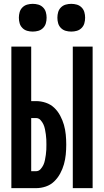

<svg xmlns="http://www.w3.org/2000/svg" viewBox="-20 -977 540 997"><path d="M358 0V-735H461V0ZM39 0V-735H142V-452H167Q193 -452 218 -443.5Q243 -435 261.5 -417.5Q280 -400 292.5 -376.5Q305 -353 312 -328.5Q319 -304 321.5 -278Q324 -252 324 -226Q324 -200 321.5 -174.5Q319 -149 312 -124Q305 -99 292.5 -76Q280 -53 261.5 -35Q243 -17 218 -8.5Q193 0 167 0ZM142 -88H167Q181 -88 190.5 -98.5Q200 -109 205.5 -121Q211 -133 213.5 -146.5Q216 -160 218 -173Q220 -186 220.5 -199.5Q221 -213 221 -226Q221 -239 220.5 -252.5Q220 -266 218 -279.5Q216 -293 213.5 -306Q211 -319 205.5 -331Q200 -343 190.5 -353.5Q181 -364 167 -364H142ZM350 -813Q335 -813 321 -817Q307 -821 296.5 -831.5Q286 -842 282 -856Q278 -870 278 -885Q278 -900 282 -914Q286 -928 296.5 -938.5Q307 -949 321 -953Q335 -957 350 -957Q365 -957 379 -953Q393 -949 403.5 -938.5Q414 -928 418 -914Q422 -900 422 -885Q422 -870 418 -856Q414 -842 403.5 -831.5Q393 -821 379 -817Q365 -813 350 -813ZM150 -813Q135 -813 121 -817Q107 -821 96.5 -831.5Q86 -842 82 -856Q78 -870 78 -885Q78 -900 82 -914Q86 -928 96.5 -938.5Q107 -949 121 -953Q135 -957 150 -957Q165 -957 179 -953Q193 -949 203.5 -938.5Q214 -928 218 -914Q222 -900 222 -885Q222 -870 218 -856Q214 -842 203.5 -831.5Q193 -821 179 -817Q165 -813 150 -813Z"/></svg>

Font: Zed Mono
Style: Bold
Weight: 700
Monospace: yes
Designer: Belleve Invis
Foundry: Belleve Invis
Version: Version 1.0.0; ttfautohint (v1.8.4)